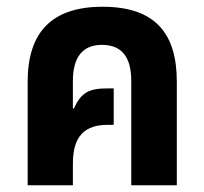

<svg xmlns="http://www.w3.org/2000/svg" viewBox="-20 -549 606 569"><path d="M62 0H196V-63C196 -126 215 -179 298 -179H317V-287H298C246 -287 220 -276 199 -227L196 -228V-309C196 -376 222 -416 282 -416C344 -416 369 -376 369 -309V0H504V-307C504 -451 439 -529 284 -529C131 -529 62 -451 62 -307Z"/></svg>

Font: Noto Sans Thai UI Cond
Style: Bold
Weight: 700
Width: 3
Designer: Monotype Design Team
Foundry: Monotype Imaging Inc.
Version: Version 2.000